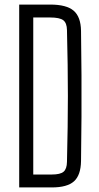

<svg xmlns="http://www.w3.org/2000/svg" viewBox="-20 -820 432 840"><path d="M64 0V-800H199.5Q271 -800 302.2 -773.2Q333.5 -746.5 334.5 -685Q336 -583.5 336.5 -491.8Q337 -400 336.5 -308.5Q336 -217 334.5 -115.5Q333.5 -53.5 303.8 -26.8Q274 0 206.5 0ZM125.5 -56.5H206.5Q244 -56.5 258.2 -68.8Q272.5 -81 273 -112Q275 -195 276 -264.8Q277 -334.5 277 -400.2Q277 -466 276 -535.8Q275 -605.5 273 -688.5Q272.5 -719.5 256.8 -731.5Q241 -743.5 199.5 -743.5H125.5Z"/></svg>

Font: Big Shoulders Text Thin Light
Style: Regular
Weight: 300
Version: Version 2.002